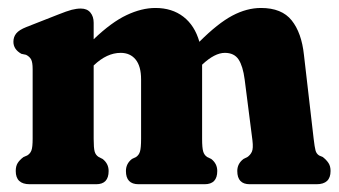

<svg xmlns="http://www.w3.org/2000/svg" viewBox="-20 -474 872 494"><path d="M221 -415.5V-373Q267 -417 305.8 -435.2Q344.5 -453.5 380 -453.5Q422.5 -453.5 451.8 -431Q481 -408.5 493 -366.5Q540.5 -414 577.8 -433.8Q615 -453.5 651.5 -453.5Q705 -453.5 730.5 -421.5Q756 -389.5 762 -333L787 -117Q789.5 -95.5 791.8 -87Q794 -78.5 801 -74L810.5 -70Q820 -62.5 825.2 -54.5Q830.5 -46.5 830.5 -34Q830.5 0 794.5 0H622.5Q590.5 0 590.5 -34Q590.5 -53 606.5 -65L616.5 -70Q624 -75 628 -83.5Q632 -92 629.5 -113L609.5 -269.5Q605 -304 593.8 -321Q582.5 -338 558.5 -338Q532.5 -338 500.5 -308L500 -307.5V-117Q500 -93.5 502.8 -84.2Q505.5 -75 513 -70L523.5 -65Q539 -53 539 -34Q539 0 506.5 0H336.5Q304 0 304 -34Q304 -53 319.5 -65L330 -70Q337.5 -75 340.2 -84.2Q343 -93.5 343 -117V-270Q343 -303.5 329 -320.8Q315 -338 290.5 -338Q255 -338 221.5 -306L221 -305.5V-117Q221 -93.5 223.5 -84.2Q226 -75 234 -70L244 -65Q259.5 -53 259.5 -34Q259.5 0 227.5 0H56.5Q20.5 0 20.5 -34Q20.5 -46.5 25.5 -54.5Q30.5 -62.5 40.5 -70L50 -74Q57.5 -78.5 60.8 -86.8Q64 -95 64 -117V-296Q64 -314 60 -321.2Q56 -328.5 47 -333L35 -335.5Q14.5 -347 14.5 -366.5Q14.5 -379 21.8 -388Q29 -397 48 -404.5L129.5 -436.5Q152 -445.5 164.5 -448.8Q177 -452 188 -452Q204 -452 212.5 -441.8Q221 -431.5 221 -415.5Z"/></svg>

Font: Fraunces 144pt SuperSoft
Style: Bold
Weight: 700
Version: Version 1.000;[b76b70a41]